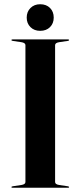

<svg xmlns="http://www.w3.org/2000/svg" viewBox="-20 -886 380 906"><path d="M240 -27Q240 -16 259.5 -13L300 -7Q306 -6 306 -3Q306 0 301 0H39Q34 0 34 -3Q34 -6 40 -7L80.5 -13Q100 -16 100 -27V-673Q100 -684 80.5 -687L40 -693Q34 -694 34 -697Q34 -700 39 -700H301Q306 -700 306 -697Q306 -694 300 -693L259.5 -687Q240 -684 240 -673ZM169.5 -740.5Q141.5 -740.5 123.8 -758Q106 -775.5 106 -803Q106 -830.5 123.8 -848.2Q141.5 -866 169.5 -866Q198.5 -866 216 -848.5Q233.5 -831 233.5 -803Q233.5 -775.5 216 -758Q198.5 -740.5 169.5 -740.5Z"/></svg>

Font: Fraunces 144pt S000 SemiBold
Style: Regular
Weight: 600
Version: Version 1.000; ttfautohint (v1.8.3)